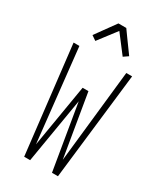

<svg xmlns="http://www.w3.org/2000/svg" viewBox="-236 -1055 971 1142"><g transform="rotate(30 250.0 -483.5)"><path d="M134 0 49 -735H89L158 -99L230 -529H270L342 -99L411 -735H451L366 0H325L250 -448L175 0ZM156 -808 124 -830 223 -967H277L310 -921L376 -830L344 -808L250 -931Z"/></g></svg>

Font: Iosevka SS18 Extralight
Style: Regular
Weight: 200
Monospace: yes
Designer: Belleve Invis
Foundry: Belleve Invis
Version: Version 25.1.1; ttfautohint (v1.8.4)